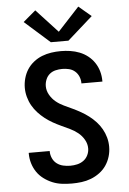

<svg xmlns="http://www.w3.org/2000/svg" viewBox="-64 -1031 728 1085"><g transform="rotate(-5 300.0 -488.5)"><path d="M299 8Q271 8 243 4.5Q215 1 189.5 -9.5Q164 -20 141 -37Q118 -54 102.5 -77Q87 -100 79 -127Q71 -154 71 -182Q71 -183 71 -184Q71 -185 71 -186H190Q190 -185 190 -184.5Q190 -184 190 -184Q190 -164 198.5 -145Q207 -126 223 -114Q239 -102 259 -97.5Q279 -93 299 -93Q319 -93 338.5 -97.5Q358 -102 374 -113.5Q390 -125 399 -143.5Q408 -162 408 -182Q408 -208 394.5 -231.5Q381 -255 360.5 -271.5Q340 -288 316 -299.5Q292 -311 268 -322Q244 -333 221 -346Q198 -359 177.5 -375Q157 -391 139 -410.5Q121 -430 108 -453Q95 -476 88 -502Q81 -528 81 -554Q81 -581 88.5 -608Q96 -635 110.5 -657.5Q125 -680 147 -697.5Q169 -715 194.5 -725Q220 -735 247 -739Q274 -743 301 -743Q328 -743 355 -739Q382 -735 407.5 -725Q433 -715 454.5 -698Q476 -681 491 -658.5Q506 -636 513.5 -609.5Q521 -583 521 -555Q521 -554 521 -553Q521 -552 521 -551H402Q402 -552 402 -552.5Q402 -553 402 -553Q402 -572 394.5 -590Q387 -608 372.5 -620.5Q358 -633 339 -637.5Q320 -642 301 -642Q282 -642 263 -637.5Q244 -633 229.5 -621Q215 -609 207.5 -590.5Q200 -572 200 -553Q200 -527 213.5 -503.5Q227 -480 247 -463.5Q267 -447 291.5 -435.5Q316 -424 339.5 -413Q363 -402 386 -389Q409 -376 430 -360Q451 -344 469 -324.5Q487 -305 500 -282Q513 -259 520 -233.5Q527 -208 527 -181Q527 -153 519 -126Q511 -99 495.5 -76Q480 -53 457 -36Q434 -19 408 -9Q382 1 354.5 4.5Q327 8 299 8ZM250 -798 107 -925 178 -985 300 -853 422 -985 493 -925 350 -798Z"/></g></svg>

Font: Iosevka SS04 Extended
Style: Bold
Weight: 700
Width: 7
Monospace: yes
Designer: Belleve Invis
Foundry: Belleve Invis
Version: Version 19.0.0; ttfautohint (v1.8.4)